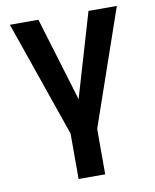

<svg xmlns="http://www.w3.org/2000/svg" viewBox="-84 -610 711 879"><g transform="rotate(-10 271.5 -170.0)"><path d="M22.7 -545.5H155.2L273.4 -155.5L388.1 -545.5H519.9L333.5 -6.7V204.5H209.9V-6.7Z"/></g></svg>

Font: Inter Zeller Semi Bold
Style: Regular
Weight: 600
Designer: Rasmus Andersson; Joe Bland
Foundry: zeller
Version: Version 3.015;git-dec3a8cb1